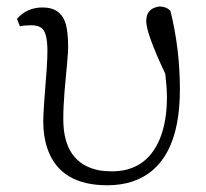

<svg xmlns="http://www.w3.org/2000/svg" viewBox="-20 -545 621 579"><path d="M40 -465.8 31.2 -488.3Q61.5 -522.5 108.4 -522.5Q164.1 -522.5 178.7 -471.7Q185.5 -445.3 185.5 -401.4Q185.5 -381.8 174.8 -271.5Q170.9 -224.6 170.9 -185.5Q170.9 -52.7 279.3 -31.2Q297.9 -28.3 317.4 -28.3Q420.9 -28.3 461.9 -126Q483.4 -178.7 483.4 -251Q483.4 -279.3 478.5 -322.3Q421.9 -442.4 420.9 -480.5Q420.9 -515.6 451.2 -523.4Q457 -525.4 462.9 -525.4Q483.4 -524.4 494.1 -511.7Q522.5 -397.5 522.5 -275.4Q522.5 -44.9 377.9 2.9Q343.8 13.7 303.7 13.7Q161.1 13.7 123 -96.7Q110.4 -133.8 110.4 -178.7Q110.4 -209 121.1 -340.8Q123 -371.1 123 -391.6Q123 -450.2 103.5 -461.9Q92.8 -468.8 74.2 -468.8Q54.7 -468.8 40 -465.8Z"/></svg>

Font: GenYoMin JP Light
Style: Regular
Weight: 300
Version: Version 1.001;PS 1;hotconv 16.6.51;makeotf.lib2.5.65220 DEVE